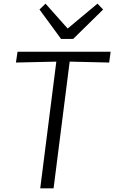

<svg xmlns="http://www.w3.org/2000/svg" viewBox="-20 -1030 625 1050"><path d="M200 0 288 -693 67 -688 76 -747H585L577 -688L361 -693L273 0ZM314 -817 196 -978 229 -1010 350 -874 513 -1010 544 -978 380 -817Z"/></svg>

Font: Merriweather Sans Light
Style: Italic
Weight: 300
Italic angle: -7.5°
Designer: Eben Sorkin
Foundry: Eben Sorkin
Version: Version 2.001; ttfautohint (v1.8.3)